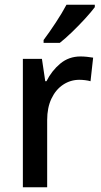

<svg xmlns="http://www.w3.org/2000/svg" viewBox="-20 -786 426 806"><path d="M318 -549Q331 -549 345 -547.5Q359 -546 371 -544L360 -445Q350 -448 337 -449.5Q324 -451 313 -451Q276 -451 245 -430.5Q214 -410 196 -372Q178 -334 178 -282V0H76V-539H156L170 -445H175Q197 -489 233 -519Q269 -549 318 -549ZM378 -756Q364 -737 338 -708.5Q312 -680 283 -652Q254 -624 231 -606H163V-618Q187 -650 214 -691Q241 -732 259 -766H378Z"/></svg>

Font: Noto Sans Kannada SemiCondensed Medium
Style: Regular
Weight: 500
Width: 4
Designer: Jelle Bosma - Monotype Design Team
Foundry: Monotype Imaging Inc.
Version: Version 2.005; ttfautohint (v1.8.4.7-5d5b)